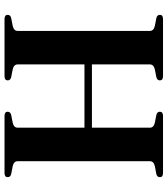

<svg xmlns="http://www.w3.org/2000/svg" viewBox="34 -774 740 848"><g transform="rotate(-90 404.0 -350.0)"><path d="M264 -58Q264 -41 286.5 -36L320 -29.5Q334.5 -26 334.5 -14Q334.5 0 316 0H64Q45.5 0 45.5 -14Q45.5 -26 59.5 -29.5L93.5 -36Q116 -41 116 -58V-642Q116 -659 93.5 -664L59.5 -670.5Q45.5 -674 45.5 -686Q45.5 -700 64 -700H316Q334.5 -700 334.5 -686Q334.5 -674 320 -670.5L286.5 -664Q264 -659 264 -642V-347H543.5V-642Q543.5 -659 521 -664L487.5 -670.5Q473 -674 473 -686Q473 -700 491.5 -700H743.5Q762.5 -700 762.5 -686Q762.5 -674 748 -670.5L714 -664Q691.5 -659 691.5 -642V-58Q691.5 -41 714 -36L748 -29.5Q762.5 -26 762.5 -14Q762.5 0 743.5 0H491.5Q473 0 473 -14Q473 -26 487.5 -29.5L521 -36Q543.5 -41 543.5 -58V-314H264Z"/></g></svg>

Font: Fraunces 72pt S000 SemiBold
Style: Regular
Weight: 600
Version: Version 1.000; ttfautohint (v1.8.3)